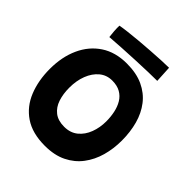

<svg xmlns="http://www.w3.org/2000/svg" viewBox="-228 -962 1132 1132"><g transform="rotate(45 338.5 -396.0)"><path d="M332 25.5Q227.5 25.5 161.2 -19.5Q95 -64.5 63.8 -142Q32.5 -219.5 32.5 -316.5Q32.5 -416.5 67.8 -494Q103 -571.5 169.8 -615.8Q236.5 -660 332 -660Q411.5 -660 468.5 -633.5Q525.5 -607 561.8 -560Q598 -513 615 -451Q632 -389 632 -317Q632 -249.5 614.8 -188Q597.5 -126.5 561.2 -78.5Q525 -30.5 468.2 -2.5Q411.5 25.5 332 25.5ZM333.5 -134.5Q384.5 -134.5 418.8 -162.5Q453 -190.5 470 -235.8Q487 -281 487 -332.5Q487 -370.5 479.5 -405.8Q472 -441 455.5 -468.5Q439 -496 411 -512Q383 -528 342 -528Q295.5 -528 262 -500Q228.5 -472 210.2 -424.8Q192 -377.5 192 -319Q192 -267 205.8 -225.2Q219.5 -183.5 250.8 -159Q282 -134.5 333.5 -134.5ZM530.5 -714Q502 -714 455.5 -712.8Q409 -711.5 354 -709Q299 -706.5 244.8 -703.5Q190.5 -700.5 148 -697Q145 -720 143.5 -742.5Q142 -765 142.5 -786.5Q165.5 -791 203.8 -795.5Q242 -800 287.2 -804Q332.5 -808 378 -811Q423.5 -814 462.2 -816Q501 -818 525 -818Z"/></g></svg>

Font: Grandstander Thin
Style: Bold
Weight: 700
Version: Version 1.200